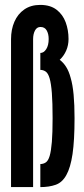

<svg xmlns="http://www.w3.org/2000/svg" viewBox="-20 -763 342 783"><path d="M25 0V-603Q25 -643 38.8 -674.5Q52.5 -706 79.2 -724.5Q106 -743 144 -743Q185 -743 210.5 -723.5Q236 -704 247.8 -672.2Q259.5 -640.5 259.5 -604Q259.5 -578.5 250 -556.8Q240.5 -535 223.5 -519Q238 -508.5 249.5 -490.5Q261 -472.5 268 -446Q276.5 -417.5 280.2 -376.8Q284 -336 284 -281Q284 -190.5 275.8 -134.8Q267.5 -79 250.5 -49Q234 -19 207.2 -9.5Q180.5 0 144.5 0V-94Q156.5 -94 166.5 -100.5Q176.5 -107 182.5 -127Q188.5 -147.5 191.5 -184.2Q194.5 -221 194.5 -281Q194.5 -345 191.5 -383.5Q188.5 -422 182.5 -443Q176.5 -464 166.5 -471Q156.5 -478 144.5 -478V-547Q158.5 -547 168.5 -562.5Q178.5 -578 178.5 -604Q178.5 -624.5 170.5 -638.8Q162.5 -653 145 -653Q130.5 -653 122.8 -638.8Q115 -624.5 115 -603V0Z"/></svg>

Font: League Gothic SemiCondensed
Style: Regular
Weight: 400
Width: 4
Designer: The League of Moveable Type
Version: Version 2.001